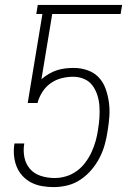

<svg xmlns="http://www.w3.org/2000/svg" viewBox="-20 -755 540 783"><path d="M199 8Q175 8 151.5 4Q128 0 107.5 -10.5Q87 -21 71.5 -38Q56 -55 47.5 -76.5Q39 -98 37 -122Q35 -146 39 -170H79Q74 -141 79.5 -113.5Q85 -86 102.5 -66Q120 -46 147 -37.5Q174 -29 203 -29Q226 -29 249.5 -36Q273 -43 293.5 -58Q314 -73 329 -93.5Q344 -114 354 -136Q364 -158 370.5 -181.5Q377 -205 380 -228Q384 -252 385.5 -275.5Q387 -299 385.5 -322Q384 -345 377 -367Q370 -389 357 -406.5Q344 -424 323 -433Q302 -442 278 -442Q255 -442 231 -436Q207 -430 186.5 -415.5Q166 -401 152.5 -379.5Q139 -358 133 -335H93L153 -698H128L134 -735H478L472 -698H193L149 -432Q163 -444 179 -453.5Q195 -463 212 -468.5Q229 -474 246.5 -476Q264 -478 281 -478Q310 -478 337 -468.5Q364 -459 382.5 -439.5Q401 -420 410.5 -393.5Q420 -367 424 -338.5Q428 -310 426 -281Q424 -252 419 -222Q415 -194 407.5 -166.5Q400 -139 386.5 -112.5Q373 -86 353.5 -63Q334 -40 309 -23Q284 -6 255.5 1Q227 8 199 8Z"/></svg>

Font: Iosevka Term Curly Extralight
Style: Italic
Weight: 200
Italic angle: -9°
Designer: Belleve Invis
Foundry: Belleve Invis
Version: Version 32.3.0